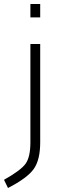

<svg xmlns="http://www.w3.org/2000/svg" viewBox="-75 -720 297 960"><path d="M77 -9V-500H126V-8Q126 79 94 124.5Q62 170 -35 220L-55 179Q29 132 53 98.5Q77 65 77 -9ZM77 -633V-700H126V-633Z"/></svg>

Font: TitilliumText
Style: Light
Weight: 300
Designer: Accademia di Belle Arti di Urbino and others
Foundry: Accademia di Belle Arti di Urbino and others.
Version: Version 60.001